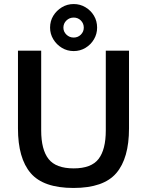

<svg xmlns="http://www.w3.org/2000/svg" viewBox="-20 -919 728 951"><path d="M345 -666Q313 -666 286.5 -682Q260 -698 244 -724.5Q228 -751 228 -782Q228 -815 244 -841Q260 -867 286.5 -883Q313 -899 345 -899Q377 -899 403.5 -883Q430 -867 445.5 -841Q461 -815 461 -782Q461 -751 445.5 -724.5Q430 -698 403.5 -682Q377 -666 345 -666ZM345 -733Q366 -733 380.5 -747.5Q395 -762 395 -782Q395 -803 380.5 -817.5Q366 -832 345 -832Q324 -832 309 -817.5Q294 -803 294 -782Q294 -762 309 -747.5Q324 -733 345 -733ZM344 12Q195 12 132 -61.5Q69 -135 69 -283V-668H184V-273Q184 -178 220.5 -131.5Q257 -85 345 -85Q432 -85 468 -131.5Q504 -178 504 -273V-668H619V-283Q619 -135 556 -61.5Q493 12 344 12Z"/></svg>

Font: Atkinson Hyperlegible Next Medium
Style: Regular
Weight: 500
Designer: Elliott Scott, Megan Eiswerth, Linus Boman, Theodore Petrosky, Letters from Sweden
Foundry: Applied Design Works, Letters from Sweden
Version: Version 2.001